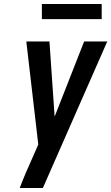

<svg xmlns="http://www.w3.org/2000/svg" viewBox="-20 -943 558 963"><path d="M79 0Q94 -40 111 -79.5Q128 -119 146 -159L172 -218L112 -735H228L254 -358L402 -735H518L195 0ZM190 -847V-923H490V-847Z"/></svg>

Font: Iosevka Custom
Style: Bold Italic
Weight: 700
Italic angle: -9°
Designer: Belleve Invis
Foundry: Belleve Invis
Version: Version 30.3.1; ttfautohint (v1.8.3)